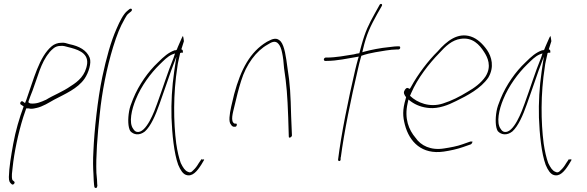

<svg xmlns="http://www.w3.org/2000/svg" viewBox="-20 -740 2977 974"><path d="M84 -211 100 -200C78 -141 59 -76 47 -10C36 52 26 109 25 158C25 180 29 186 40 195C47 201 59 187 52 181L45 175L43 173C37 156 42 130 44 110C52 33 72 -63 98 -146L113 -190H126C136 -187 148 -188 163 -192H164C197 -199 229 -220 254 -234C309 -263 374 -290 409 -341C430 -372 445 -421 435 -447C420 -485 382 -506 332 -516C317 -520 307 -525 291 -523H290C273 -523 255 -516 243 -506C178 -452 151 -337 113 -232L107 -217L96 -225C88 -231 79 -218 84 -211ZM124 -222 125 -227C131 -244 138 -263 145 -280C170 -345 187 -423 230 -473V-474C245 -490 259 -507 286 -507C302 -509 314 -504 326 -501C365 -491 429 -476 422 -416C414 -358 377 -327 340 -304C296 -273 252 -258 212 -233H211C189 -223 165 -212 135 -215C135 -214 124 -219 124 -222Z M499 -350C475 -236 458 -74 454 24C451 74 452 112 454 141C455 170 456 188 457 195V196L459 210C466 216 471 216 474 203L473 192V191C473 182 472 165 469 137C466 52 474 -51 486 -161C497 -272 521 -394 554 -502C574 -566 588 -601 613 -645C620 -657 624 -666 634 -673L645 -682C646 -683 649 -686 649 -688C650 -693 648 -696 643 -696C641 -696 638 -695 637 -694L626 -685C606 -669 588 -633 572 -596C542 -529 519 -444 499 -350Z M635 -176C628 -136 629 -95 641 -75C658 -56 687 -51 715 -73C745 -100 769 -155 789 -212C809 -267 828 -325 848 -381L875 -453L864 -380C852 -297 848 -220 850 -143C853 -60 863 39 884 96C896 125 909 142 923 147C955 159 980 129 1002 94L1015 72C1017 70 1015 69 1010 68C1003 72 1003 69 1003 63V66L988 88C980 102 971 114 961 123C951 135 942 137 932 131C919 126 908 110 897 87C888 62 880 29 874 -12C860 -121 858 -262 880 -402C882 -421 887 -438 890 -453L894 -471L900 -473C905 -473 907 -472 907 -471V-473C909 -482 908 -487 900 -490C905 -507 909 -518 913 -531C912 -545 909 -555 908 -558C908 -557 905 -553 903 -549C899 -539 882 -503 876 -486V-488C872 -484 872 -485 866 -485C834 -473 813 -455 780 -422C733 -378 684 -310 655 -238C645 -214 638 -194 635 -176ZM669 -236C697 -305 745 -369 790 -413C812 -434 830 -454 854 -464L868 -469L860 -445C831 -375 805 -290 777 -214C765 -180 722 -61 674 -71C666 -73 661 -78 656 -86C632 -117 648 -186 669 -236Z M1153 -200C1144 -159 1139 -122 1151 -109C1155 -101 1162 -97 1166 -97H1173C1177 -97 1180 -100 1181 -105C1182 -110 1181 -113 1177 -113H1170C1147 -123 1162 -170 1169 -200C1180 -246 1189 -285 1203 -329C1229 -414 1280 -482 1338 -514C1357 -526 1377 -537 1393 -517C1401 -508 1407 -493 1411 -473C1416 -450 1419 -424 1421 -394C1434 -308 1438 -256 1442 -146L1445 -48C1444 -35 1461 -45 1461 -53L1457 -149C1454 -261 1452 -311 1438 -398C1431 -450 1424 -506 1404 -530C1384 -551 1365 -545 1334 -528C1249 -477 1202 -389 1168 -263Z M1623 -440C1622 -436 1625 -431 1629 -431H1637C1690 -431 1745 -444 1789 -451L1800 -453L1796 -440C1791 -423 1787 -406 1782 -386C1746 -232 1711 -59 1695 70C1695 80 1708 79 1708 69V59L1709 58C1726 -72 1760 -236 1795 -386C1800 -408 1805 -430 1811 -450L1813 -457C1836 -465 1860 -471 1884 -475C1915 -480 1961 -489 1991 -489H2000C2005 -489 2009 -492 2010 -496C2011 -502 2009 -505 2004 -505H1995C1990 -505 1976 -504 1954 -501C1910 -497 1861 -487 1828 -478L1818 -475L1821 -488C1839 -567 1860 -608 1893 -668L1917 -710C1922 -720 1911 -724 1906 -716L1882 -673C1850 -615 1834 -584 1813 -508C1809 -497 1807 -482 1803 -470C1793 -469 1785 -467 1774 -464H1773C1736 -458 1682 -448 1639 -448H1632C1628 -448 1624 -444 1623 -440Z M2033 -282C2024 -270 2032 -257 2040 -247L2038 -239C2021 -181 2023 -149 2034 -107C2057 -19 2121 45 2231 29C2265 24 2301 16 2329 6L2369 -8C2371 -9 2374 -12 2376 -18C2378 -20 2379 -21 2374 -22H2366L2326 -8C2299 2 2265 8 2233 13C2166 24 2115 -1 2088 -41C2054 -81 2030 -138 2048 -217L2052 -235L2065 -225C2090 -207 2121 -195 2158 -192C2205 -188 2254 -207 2293 -227C2351 -255 2419 -291 2457 -346C2489 -400 2474 -452 2451 -486C2430 -516 2402 -544 2368 -555C2302 -576 2247 -533 2200 -479C2154 -434 2100 -364 2065 -299L2059 -289L2050 -293C2044 -296 2039 -292 2033 -283ZM2060 -254 2066 -268C2098 -343 2158 -419 2207 -469C2241 -507 2274 -537 2317 -543C2377 -552 2412 -514 2436 -476C2453 -450 2476 -404 2443 -352C2421 -319 2385 -293 2353 -275C2311 -249 2271 -229 2227 -215C2160 -193 2096 -219 2060 -254ZM2066 -268Z M2499 -176C2492 -136 2493 -95 2505 -75C2522 -56 2551 -51 2579 -73C2609 -100 2633 -155 2653 -212C2673 -267 2692 -325 2712 -381L2739 -453L2728 -380C2716 -297 2712 -220 2714 -143C2717 -60 2727 39 2748 96C2760 125 2773 142 2787 147C2819 159 2844 129 2866 94L2879 72C2881 70 2879 69 2874 68C2867 72 2867 69 2867 63V66L2852 88C2844 102 2835 114 2825 123C2815 135 2806 137 2796 131C2783 126 2772 110 2761 87C2752 62 2744 29 2738 -12C2724 -121 2722 -262 2744 -402C2746 -421 2751 -438 2754 -453L2758 -471L2764 -473C2769 -473 2771 -472 2771 -471V-473C2773 -482 2772 -487 2764 -490C2769 -507 2773 -518 2777 -531C2776 -545 2773 -555 2772 -558C2772 -557 2769 -553 2767 -549C2763 -539 2746 -503 2740 -486V-488C2736 -484 2736 -485 2730 -485C2698 -473 2677 -455 2644 -422C2597 -378 2548 -310 2519 -238C2509 -214 2502 -194 2499 -176ZM2533 -236C2561 -305 2609 -369 2654 -413C2676 -434 2694 -454 2718 -464L2732 -469L2724 -445C2695 -375 2669 -290 2641 -214C2629 -180 2586 -61 2538 -71C2530 -73 2525 -78 2520 -86C2496 -117 2512 -186 2533 -236Z"/></svg>

Font: Stray Cat
Style: ExLtCnObl
Weight: 200
Version: Version 1.0